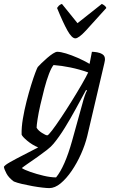

<svg xmlns="http://www.w3.org/2000/svg" viewBox="-80 -766 584 986"><path d="M173 200Q162 200 139 197.5Q116 195 88 190Q60 185 34 179Q8 173 -9 166Q-35 147 -46.5 125.5Q-58 104 -60 91Q-57 83 -29 67Q-1 51 38.5 31Q78 11 116 -9Q85 -22 59.5 -43.5Q34 -65 31 -75Q30 -112 37.5 -156.5Q45 -201 56.5 -246Q68 -291 80 -329.5Q92 -368 101.5 -393Q111 -418 114 -422Q120 -429 133.5 -442Q147 -455 162.5 -468.5Q178 -482 192 -491Q206 -500 214 -500Q231 -500 259 -491.5Q287 -483 319 -469Q351 -455 380 -438L392 -500Q403 -500 418.5 -497.5Q434 -495 446.5 -487Q459 -479 459 -462Q459 -460 458.5 -455Q458 -450 456 -442L368 -67Q357 -22 336 25Q315 72 288 111.5Q261 151 231.5 175.5Q202 200 173 200ZM163 -71Q168 -71 187.5 -96.5Q207 -122 234 -162.5Q261 -203 289 -248Q317 -293 339.5 -332Q362 -371 373 -394Q328 -410 282 -419.5Q236 -429 195 -432Q184 -419 171.5 -386.5Q159 -354 148 -312Q137 -270 127.5 -228.5Q118 -187 113 -154.5Q108 -122 108 -110Q116 -96 135.5 -83.5Q155 -71 163 -71ZM208 145Q253 90 290 -42L343 -233Q349 -257 356 -276.5Q363 -296 367 -301L362 -304Q337 -258 309.5 -207.5Q282 -157 253 -110Q224 -63 195 -28Q183 -13 160.5 4.5Q138 22 112.5 40Q87 58 65 73Q43 88 32 97Q45 106 76.5 117Q108 128 144 136.5Q180 145 208 145ZM307 -569Q289 -569 266.5 -609Q244 -649 213 -725Q217 -731 222 -736.5Q227 -742 238 -746L318 -647L443 -746Q463 -736 466 -725Q399 -650 361.5 -609.5Q324 -569 307 -569Z"/></svg>

Font: Texturina Light
Style: Italic
Weight: 300
Italic angle: -11°
Designer: Guillermo Torres Carreño
Foundry: Omnibus-Type
Version: Version 1.002; ttfautohint (v1.8.3)